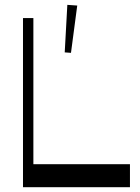

<svg xmlns="http://www.w3.org/2000/svg" viewBox="-20 -775 579 795"><path d="M75.2 0V-700.2H118.2V-95.2H518.1V0ZM273.9 -556.2 248 -558.1 258.8 -754.9 299.8 -752Z"/></svg>

Font: Ribes
Style: Regular
Weight: 400
Designer: Luigi Gorlero
Foundry: Collletttivo
Version: Version 2.100;Glyphs 3.2 (3217)